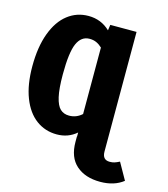

<svg xmlns="http://www.w3.org/2000/svg" viewBox="-133 -817 1000 1144"><g transform="rotate(15 367.0 -244.5)"><path d="M734 180Q678 224 592 224Q499 224 444 175.5Q389 127 389 32V-1H390V-26Q339 18 269 18Q197 18 141.5 -23Q86 -64 55 -144Q24 -224 24 -337Q24 -456 55.5 -541Q87 -626 143 -669.5Q199 -713 271 -713Q349 -713 404 -660L409 -695H571V43Q571 94 616 94Q633 94 645.5 90Q658 86 676 77ZM390 -140V-550Q373 -566 354.5 -574.5Q336 -583 312 -583Q261 -583 236.5 -528Q212 -473 212 -337Q212 -249 223.5 -199Q235 -149 256.5 -129Q278 -109 311 -109Q356 -109 390 -140Z"/></g></svg>

Font: Fira Sans Condensed ExtraBold
Style: Regular
Weight: 800
Width: 3
Designer: Carrois Corporate & Edenspiekermann AG
Foundry: Carrois Corporate GbR & Edenspiekermann AG
Version: Version 4.203